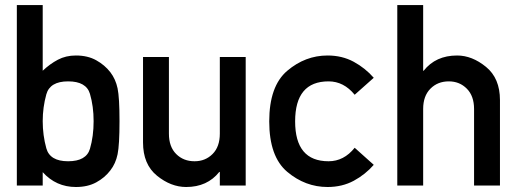

<svg xmlns="http://www.w3.org/2000/svg" viewBox="-20 -731 2038 757"><path d="M46.4 0.5V-710.9H148.4V-452.1Q176.8 -479 208.3 -495.6Q239.7 -512.2 279.3 -512.2Q325.7 -512.2 359.4 -493.4Q393.1 -474.6 415 -446.3Q436 -418.9 443.6 -382.6Q451.2 -346.2 451.2 -253.4Q451.2 -159.7 443.6 -122.8Q436 -85.9 415 -59.1Q393.1 -30.3 359.4 -12Q325.7 6.3 279.3 6.3Q201.2 6.3 148.4 -52.2V0.5ZM248.5 -410.2Q176.8 -410.2 162.6 -358.9Q148.4 -307.6 148.4 -253.4Q148.4 -197.8 162.6 -146.5Q176.8 -95.2 248.5 -95.2Q320.3 -95.2 334.7 -144.5Q349.1 -193.8 349.1 -253.4Q349.1 -311.5 334.7 -360.8Q320.3 -410.2 248.5 -410.2Z M543.9 -169.4V-506.3H646V-204.1Q646 -152.3 674.6 -123.8Q703.1 -95.2 747.1 -95.2Q789.6 -95.2 818.1 -123.8Q846.7 -152.3 846.7 -204.1V-506.3H948.7V0.5H846.7V-53.2H844.7Q797.4 6.3 713.9 6.3Q653.8 6.3 598.9 -38.3Q543.9 -83 543.9 -169.4Z M1378.4 -148.4 1453.6 -81.1Q1420.4 -43 1374.8 -18.3Q1329.1 6.3 1271.5 6.3Q1183.6 6.3 1112.5 -53.5Q1041.5 -113.3 1041.5 -252.4Q1041.5 -391.6 1112.5 -451.9Q1183.6 -512.2 1271.5 -512.2Q1329.1 -512.2 1374.8 -487.3Q1420.4 -462.4 1453.6 -424.3L1378.4 -357.4Q1335.4 -410.2 1275.4 -410.2Q1143.6 -410.2 1143.6 -252.4Q1143.6 -95.2 1275.4 -95.2Q1335.9 -95.2 1378.4 -148.4Z M1546.4 0.5V-710.9H1648.4V-452.1H1650.4Q1697.8 -512.2 1782.2 -512.2Q1841.3 -512.2 1896.2 -467.3Q1951.2 -422.4 1951.2 -336.4V0.5H1849.1V-301.3Q1849.1 -352.5 1820.6 -381.3Q1792 -410.2 1749.5 -410.2Q1705.6 -410.2 1677 -381.3Q1648.4 -352.5 1648.4 -301.3V0.5Z"/></svg>

Font: Alte DIN 1451 Mittelschrift
Style: Regular
Weight: 400
Designer: Peter Wiegel
Foundry: Peter Wiegel
Version: Version 1.002 September 20, 2019